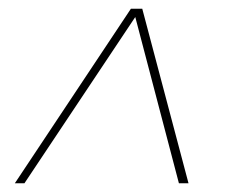

<svg xmlns="http://www.w3.org/2000/svg" viewBox="-20 -548 518 440"><path d="M412 -128H390L290 -509L36 -128H14L280 -528H306Z"/></svg>

Font: TypoPRO Montserrat Alternates
Style: Italic
Weight: 250
Italic angle: -11.3°
Designer: Julieta Ulanovsky
Foundry: Julieta Ulanovsky
Version: Version 6.001